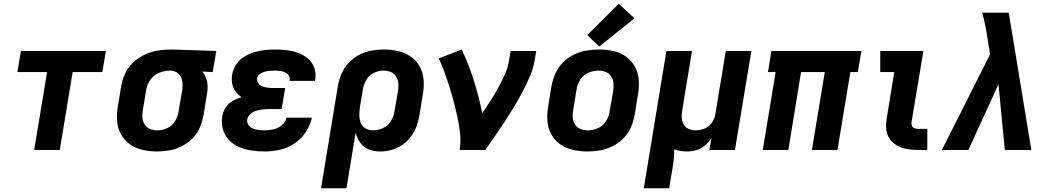

<svg xmlns="http://www.w3.org/2000/svg" viewBox="-20 -803 5656 1028"><path d="M163 0H300L369 -417H528L547 -530H92L73 -417H232Z M820 8Q854 8 888 2Q922 -4 954 -20.5Q986 -37 1011.5 -63Q1037 -89 1050.5 -121.5Q1064 -154 1070 -188L1088 -298Q1092 -320 1091.5 -342Q1091 -364 1083.5 -384Q1076 -404 1063 -420L1119 -417L1138 -530L898 -538H897Q862 -538 826.5 -532.5Q791 -527 757 -511.5Q723 -496 695 -470.5Q667 -445 651 -411.5Q635 -378 629 -343L611 -233Q604 -193 607 -154.5Q610 -116 628 -83.5Q646 -51 676 -30Q706 -9 743.5 -0.5Q781 8 820 8ZM822 -105Q802 -105 783.5 -112.5Q765 -120 754.5 -136.5Q744 -153 742.5 -173.5Q741 -194 745 -214L763 -324Q768 -353 786.5 -378Q805 -403 834 -414Q863 -425 891 -425Q917 -425 935 -408.5Q953 -392 956 -366.5Q959 -341 955 -316L936 -206Q932 -179 917 -154Q902 -129 875.5 -117Q849 -105 822 -105Z M1397 8Q1437 8 1478 -1Q1519 -10 1556 -34.5Q1593 -59 1617 -95.5Q1641 -132 1650 -173H1514Q1509 -149 1488.5 -132.5Q1468 -116 1444 -110.5Q1420 -105 1397 -105Q1381 -105 1365 -107Q1349 -109 1334.5 -115Q1320 -121 1310.5 -134Q1301 -147 1304 -164Q1307 -180 1321 -192.5Q1335 -205 1352 -210Q1369 -215 1386 -217Q1403 -219 1420 -219H1488L1507 -332H1439Q1424 -332 1410 -334Q1396 -336 1383 -341.5Q1370 -347 1362.5 -358.5Q1355 -370 1357 -385Q1359 -399 1372 -407.5Q1385 -416 1399 -419.5Q1413 -423 1426.5 -424Q1440 -425 1454 -425Q1468 -425 1481.5 -423Q1495 -421 1507 -415.5Q1519 -410 1526 -398.5Q1533 -387 1531 -373V-370H1666Q1667 -374 1668 -379Q1673 -411 1662.5 -440Q1652 -469 1629 -489Q1606 -509 1577.5 -519.5Q1549 -530 1517.5 -534Q1486 -538 1454 -538Q1426 -538 1397.5 -535Q1369 -532 1341 -523.5Q1313 -515 1287 -499Q1261 -483 1244.5 -457.5Q1228 -432 1223 -404Q1219 -380 1223 -356.5Q1227 -333 1240.5 -314.5Q1254 -296 1273 -283Q1248 -275 1225 -262Q1202 -249 1188 -227Q1174 -205 1170 -180Q1164 -145 1173.5 -111Q1183 -77 1206 -53Q1229 -29 1260.5 -15.5Q1292 -2 1326.5 3Q1361 8 1397 8Z M1699 205H1835L1884 -92Q1892 -63 1909 -38.5Q1926 -14 1954.5 -3Q1983 8 2015 8Q2045 8 2075.5 0Q2106 -8 2133 -26.5Q2160 -45 2180 -71.5Q2200 -98 2210.5 -127.5Q2221 -157 2226 -188L2244 -298Q2251 -337 2248 -375.5Q2245 -414 2227.5 -446.5Q2210 -479 2179.5 -500Q2149 -521 2111.5 -529.5Q2074 -538 2035 -538Q2002 -538 1968.5 -532Q1935 -526 1903.5 -509.5Q1872 -493 1847 -466.5Q1822 -440 1808.5 -408Q1795 -376 1789 -343ZM1976 -105Q1955 -105 1937 -115.5Q1919 -126 1911.5 -145.5Q1904 -165 1904 -186.5Q1904 -208 1907 -229L1923 -324Q1927 -350 1941 -375Q1955 -400 1981 -412.5Q2007 -425 2033 -425Q2054 -425 2072.5 -417.5Q2091 -410 2101 -393.5Q2111 -377 2112.5 -357Q2114 -337 2111 -316L2092 -206Q2088 -179 2072.5 -154Q2057 -129 2030 -117Q2003 -105 1976 -105Z M2441 0H2578Q2605 -38 2631.5 -76Q2658 -114 2683 -152.5Q2708 -191 2732 -230.5Q2756 -270 2777 -310Q2798 -350 2816.5 -392Q2835 -434 2842 -477L2851 -530H2714L2705 -477Q2699 -440 2682.5 -403.5Q2666 -367 2647 -332.5Q2628 -298 2606.5 -264Q2585 -230 2562 -197Q2544 -286 2517 -372Q2490 -458 2452 -538L2329 -490Q2347 -453 2361 -413.5Q2375 -374 2387.5 -334Q2400 -294 2410.5 -253.5Q2421 -213 2430 -171.5Q2439 -130 2443.5 -87Q2448 -44 2441 0Z M3125 8Q3158 8 3192.5 2Q3227 -4 3259.5 -20Q3292 -36 3318 -62.5Q3344 -89 3358 -121.5Q3372 -154 3378 -188L3396 -298Q3403 -337 3400 -375.5Q3397 -414 3379 -446.5Q3361 -479 3331 -500.5Q3301 -522 3263 -530Q3225 -538 3186 -538Q3153 -538 3118.5 -532Q3084 -526 3051.5 -510Q3019 -494 2993.5 -468Q2968 -442 2953.5 -409Q2939 -376 2933 -343L2915 -233Q2908 -193 2911 -154.5Q2914 -116 2932 -83.5Q2950 -51 2980 -30Q3010 -9 3048 -0.5Q3086 8 3125 8ZM3127 -105Q3106 -105 3087.5 -112.5Q3069 -120 3058.5 -136.5Q3048 -153 3046.5 -173.5Q3045 -194 3049 -214L3067 -324Q3071 -351 3087 -376.5Q3103 -402 3130 -413.5Q3157 -425 3184 -425Q3205 -425 3223.5 -417.5Q3242 -410 3252.5 -393.5Q3263 -377 3264.5 -357Q3266 -337 3263 -316L3244 -206Q3240 -179 3224 -153.5Q3208 -128 3181 -116.5Q3154 -105 3127 -105ZM3189 -554 3377 -705 3293 -783 3124 -615Z M3427 205H3563L3580 102Q3585 76 3587.5 49.5Q3590 23 3590 -4Q3606 2 3623.5 5Q3641 8 3658 8Q3683 8 3708 1Q3733 -6 3753.5 -23.5Q3774 -41 3789 -63L3778 0H3915L4003 -530H3866L3810 -191Q3806 -167 3791 -145.5Q3776 -124 3752 -114.5Q3728 -105 3704 -105Q3684 -105 3666.5 -113Q3649 -121 3640 -138Q3631 -155 3630 -174.5Q3629 -194 3633 -214L3685 -530H3548Z M4064 0H4201L4269 -417H4396L4327 0H4464L4533 -417H4573L4592 -530H4110L4092 -417H4133Z M4897 0H4945V-113H4897Q4887 -113 4877.5 -116Q4868 -119 4863.5 -127.5Q4859 -136 4860 -146L4924 -530H4693V-417H4768L4727 -165Q4722 -136 4725.5 -107.5Q4729 -79 4745.5 -57Q4762 -35 4786.5 -22Q4811 -9 4839.5 -4.5Q4868 0 4897 0Z M5023 0H5165L5326 -352L5360 0H5502L5381 -735H5239Q5250 -695 5257.5 -655Q5265 -615 5271 -574L5281 -512Z"/></svg>

Font: Iosevka Sparkle XBdObl
Style: Regular
Weight: 800
Italic angle: -9°
Designer: Belleve Invis
Foundry: Belleve Invis
Version: Version 4.5.0; ttfautohint (v1.8.3)